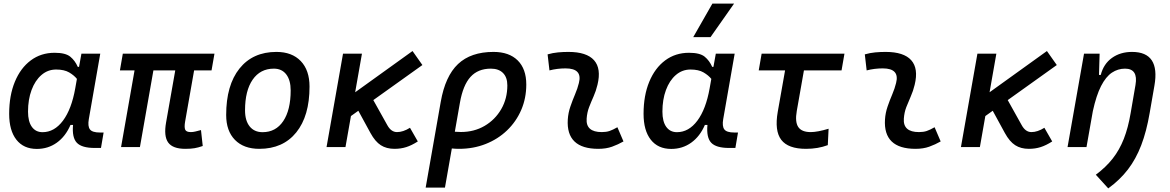

<svg xmlns="http://www.w3.org/2000/svg" viewBox="-20 -815 6485 1064"><path d="M418 -444.3 431.2 -517.6H535.6L472.2 -154.8Q465.3 -115.7 478.3 -98.1Q491.2 -80.6 534.2 -80.6H554.2L539.6 4.9H504.9Q433.1 4.9 405.8 -23.9Q378.4 -52.7 384.8 -122.6H370.6Q343.3 -59.1 294.9 -24.4Q246.6 10.3 184.1 10.3Q110.8 10.3 70.8 -40.8Q30.8 -91.8 30.8 -184.1Q30.8 -285.6 62.3 -361.8Q93.8 -438 150.4 -480.2Q207 -522.5 282.7 -522.5Q343.3 -522.5 369.6 -500.7Q396 -479 411.1 -444.3ZM291 -429.7Q244.6 -429.7 209.5 -399.2Q174.3 -368.7 154.8 -315.9Q135.3 -263.2 135.3 -196.3Q135.3 -141.6 156.5 -112.1Q177.7 -82.5 215.8 -82.5Q281.2 -82.5 328.9 -146.2Q376.5 -210 397 -325.7L406.2 -377.9Q390.6 -397.5 363.3 -413.6Q335.9 -429.7 291 -429.7Z M1006.8 9.8Q937.5 9.8 912.1 -25.1Q886.7 -60.1 900.4 -136.7L951.2 -424.8H830.1L755.4 0H650.9L725.6 -424.8H644.5L660.6 -517.6H1168.5L1152.3 -424.8H1055.7L1005.9 -141.6Q1000.5 -110.8 1006.1 -96.9Q1011.7 -83 1037.6 -83Q1049.3 -83 1062.5 -86.2Q1075.7 -89.4 1093.8 -94.2L1103.5 -5.9Q1078.1 2.9 1057.9 6.3Q1037.6 9.8 1006.8 9.8Z M1417 9.8Q1330.6 9.8 1282 -39.8Q1233.4 -89.4 1233.4 -177.7Q1233.4 -342.8 1307.1 -435.1Q1380.9 -527.3 1511.7 -527.3Q1598.1 -527.3 1646.7 -476.6Q1695.3 -425.8 1695.3 -335Q1695.3 -172.4 1621.8 -81.3Q1548.3 9.8 1417 9.8ZM1435.1 -82.5Q1508.3 -82.5 1549.6 -143.8Q1590.8 -205.1 1590.8 -314Q1590.8 -370.6 1566.4 -402.6Q1542 -434.6 1497.6 -434.6Q1422.4 -434.6 1380.1 -373.5Q1337.9 -312.5 1337.9 -203.6Q1337.9 -146.5 1363.5 -114.5Q1389.2 -82.5 1435.1 -82.5Z M1789.6 0 1880.9 -517.6H1985.8L1948.2 -303.7L2266.1 -532.2L2320.8 -454.6L2048.8 -260.3L2126.5 -121.1Q2147.5 -83 2180.2 -83Q2213.9 -83 2252 -106.9L2295.4 -31.2Q2261.2 -9.3 2231.2 0.2Q2201.2 9.8 2166 9.8Q2121.6 9.8 2090.3 -10.3Q2059.1 -30.3 2033.2 -77.6L1965.8 -201.2L1924.8 -171.9L1894.5 0Z M2714.8 -527.3Q2801.3 -527.3 2848.9 -480.2Q2896.5 -433.1 2896.5 -346.7Q2896.5 -270.5 2868.4 -205.6Q2840.3 -140.6 2789.8 -92.3Q2739.3 -43.9 2671.4 -17.1Q2603.5 9.8 2523.4 9.8Q2504.4 9.8 2483.9 7.8L2445.8 224.6H2338.9L2422.4 -250.5Q2447.3 -393.1 2518.3 -460.2Q2589.4 -527.3 2714.8 -527.3ZM2500.5 -85Q2516.6 -83.5 2534.2 -83.5Q2607.4 -83.5 2665.5 -117.4Q2723.6 -151.4 2757.6 -210Q2791.5 -268.6 2791.5 -341.8Q2791.5 -386.2 2767.6 -410.4Q2743.7 -434.6 2700.2 -434.6Q2628.9 -434.6 2587.4 -388.9Q2545.9 -343.3 2528.8 -246.1Z M3401.4 -109.9 3435.1 -31.2Q3405.3 -14.2 3372.1 -2.2Q3338.9 9.8 3295.9 9.8Q3116.2 9.8 3126.5 -153.3Q3128.9 -189.9 3140.9 -224.6Q3152.8 -259.3 3166.7 -292Q3180.7 -324.7 3188 -355Q3209 -436 3114.3 -436Q3067.9 -436 3024.9 -424.8L3014.6 -513.7Q3043.5 -522 3072.3 -524.7Q3101.1 -527.3 3129.9 -527.3Q3231 -527.3 3272 -481.2Q3313 -435.1 3291 -345.2Q3282.7 -310.5 3269.3 -280.5Q3255.9 -250.5 3244.6 -221.2Q3233.4 -191.9 3231 -157.7Q3225.6 -83 3314.9 -83Q3339.4 -83 3357.7 -89.1Q3376 -95.2 3401.4 -109.9Z M3933.6 -444.3 3946.8 -517.6H4051.3L3987.8 -154.8Q3981 -115.7 3993.9 -98.1Q4006.8 -80.6 4049.8 -80.6H4069.8L4055.2 4.9H4020.5Q3948.7 4.9 3921.4 -23.9Q3894 -52.7 3900.4 -122.6H3886.2Q3858.9 -59.1 3810.5 -24.4Q3762.2 10.3 3699.7 10.3Q3626.5 10.3 3586.4 -40.8Q3546.4 -91.8 3546.4 -184.1Q3546.4 -285.6 3577.9 -361.8Q3609.4 -438 3666 -480.2Q3722.7 -522.5 3798.3 -522.5Q3858.9 -522.5 3885.3 -500.7Q3911.6 -479 3926.8 -444.3ZM3806.6 -429.7Q3760.3 -429.7 3725.1 -399.2Q3689.9 -368.7 3670.4 -315.9Q3650.9 -263.2 3650.9 -196.3Q3650.9 -141.6 3672.1 -112.1Q3693.4 -82.5 3731.4 -82.5Q3796.9 -82.5 3844.5 -146.2Q3892.1 -210 3912.6 -325.7L3921.9 -377.9Q3906.2 -397.5 3878.9 -413.6Q3851.6 -429.7 3806.6 -429.7ZM3821.8 -609.4 3927.7 -794.9H4047.9L3917.5 -609.4Z M4446.8 9.8Q4347.7 9.8 4309.6 -40Q4271.5 -89.8 4290 -195.3L4330.6 -424.8H4184.6L4200.7 -517.6H4659.7L4643.6 -424.8H4435.1L4395.5 -200.2Q4384.8 -139.6 4403.6 -111.3Q4422.4 -83 4472.7 -83Q4509.8 -83 4571.8 -101.6L4567.4 -10.7Q4512.7 9.8 4446.8 9.8Z M5159.2 -109.9 5192.9 -31.2Q5163.1 -14.2 5129.9 -2.2Q5096.7 9.8 5053.7 9.8Q4874 9.8 4884.3 -153.3Q4886.7 -189.9 4898.7 -224.6Q4910.6 -259.3 4924.6 -292Q4938.5 -324.7 4945.8 -355Q4966.8 -436 4872.1 -436Q4825.7 -436 4782.7 -424.8L4772.5 -513.7Q4801.3 -522 4830.1 -524.7Q4858.9 -527.3 4887.7 -527.3Q4988.8 -527.3 5029.8 -481.2Q5070.8 -435.1 5048.8 -345.2Q5040.5 -310.5 5027.1 -280.5Q5013.7 -250.5 5002.4 -221.2Q4991.2 -191.9 4988.8 -157.7Q4983.4 -83 5072.8 -83Q5097.2 -83 5115.5 -89.1Q5133.8 -95.2 5159.2 -109.9Z M5305.2 0 5396.5 -517.6H5501.5L5463.9 -303.7L5781.7 -532.2L5836.4 -454.6L5564.5 -260.3L5642.1 -121.1Q5663.1 -83 5695.8 -83Q5729.5 -83 5767.6 -106.9L5811 -31.2Q5776.9 -9.3 5746.8 0.2Q5716.8 9.8 5681.6 9.8Q5637.2 9.8 5606 -10.3Q5574.7 -30.3 5548.8 -77.6L5481.4 -201.2L5440.4 -171.9L5410.2 0Z M5896 0 5987.3 -517.6H6073.7L6070.3 -399.9H6080.1Q6095.7 -460.9 6142.1 -494.1Q6188.5 -527.3 6253.4 -527.3Q6410.2 -527.3 6377.4 -340.3L6351.1 -189Q6333.5 -86.4 6304.2 -10Q6274.9 66.4 6230.5 124.3Q6186 182.1 6121.6 229L6052.7 153.3Q6107.9 112.3 6145.8 64.2Q6183.6 16.1 6207.8 -45.4Q6231.9 -106.9 6245.6 -188L6272.5 -344.2Q6288.1 -434.6 6214.4 -434.6Q6175.3 -434.6 6141.8 -412.4Q6108.4 -390.1 6081.8 -338.4Q6055.2 -286.6 6036.1 -198.7L6001 0Z"/></svg>

Font: Cascadia Mono PL
Style: Italic
Weight: 400
Italic angle: -10°
Monospace: yes
Designer: Aaron Bell
Foundry: Saja Typeworks
Version: Version 2404.023; ttfautohint (v1.8.4)